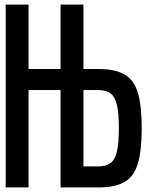

<svg xmlns="http://www.w3.org/2000/svg" viewBox="-20 -820 640 840"><path d="M5 0V-800H105V0ZM245 0V-800H345V-19L272 -92H411Q445 -92 464.5 -107.5Q484 -123 492 -159.5Q500 -196 500 -259Q500 -323 492 -359Q484 -395 464.5 -410.5Q445 -426 411 -426H55V-518H411Q483 -518 524.5 -494.5Q566 -471 583 -414.5Q600 -358 600 -259Q600 -161 583 -104Q566 -47 524.5 -23.5Q483 0 411 0Z"/></svg>

Font: Victor Mono Thin
Style: Regular
Weight: 100
Monospace: yes
Designer: Rune Bjørnerås
Version: Version 1.561;gftools[0.9.30]